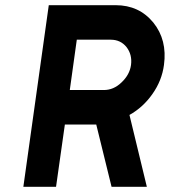

<svg xmlns="http://www.w3.org/2000/svg" viewBox="-20 -720 655 740"><path d="M276 -567H407Q445 -567 468 -538Q490 -509 485 -470Q480 -432 448 -402Q418 -373 380 -373H249ZM168 -700 70 0H196L230 -240H351L410 0H546L479 -277Q531 -306 567 -357Q604 -409 612 -470Q625 -566 571 -633Q516 -700 426 -700Z"/></svg>

Font: Unageo
Style: Bold-Italic
Weight: 700
Designer: Richard Sepsi
Foundry: Richard Sepsi
Version: Version 2.000